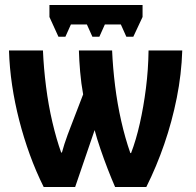

<svg xmlns="http://www.w3.org/2000/svg" viewBox="-20 -749 787 769"><path d="M551 -729V-681L514 -602H486L464 -651H400L378 -602H350L328 -651H264L242 -602H214L178 -681V-729ZM710 -547Q707 -452 688 -357Q669 -262 638 -172Q607 -82 566 0H441Q427 -32 411.5 -72Q396 -112 382 -153Q368 -194 359 -228L281 0H155Q124 -62 99.5 -129.5Q75 -197 57 -267Q39 -337 28.5 -407.5Q18 -478 16 -547H152Q155 -476 164.5 -401.5Q174 -327 190 -259Q206 -191 225 -138H228Q232 -153 238 -172Q244 -191 251 -209.5Q258 -228 263 -241L313 -371Q305 -415 301 -461.5Q297 -508 296 -547H429Q432 -477 441 -405Q450 -333 465.5 -264.5Q481 -196 502 -136H505Q525 -188 540 -254.5Q555 -321 564.5 -395.5Q574 -470 575 -547Z"/></svg>

Font: Noto Sans Display Condensed
Style: Bold
Weight: 700
Width: 3
Designer: Monotype Design Team
Foundry: Monotype Imaging Inc.
Version: Version 2.003